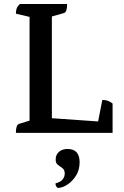

<svg xmlns="http://www.w3.org/2000/svg" viewBox="-20 -661 619 955"><path d="M59 0Q59 -40 75 -45L127 -61V-577L59 -593Q59 -608 63 -619Q67 -630 79 -641H314Q314 -601 298 -596L238 -579V-73L468 -57L489 -164Q519 -164 540 -146V0ZM268 274Q263 271 259.5 266Q256 261 256 251Q280 245 291 232Q302 219 302 202Q302 184 290.5 175.5Q279 167 267.5 158.5Q256 150 257 131Q257 109 273 94.5Q289 80 316 80Q376 80 376 146Q376 183 359 211Q342 239 317 256Q292 273 268 274Z"/></svg>

Font: Petrona SemiBold
Style: Regular
Weight: 600
Designer: Ringo R. Seeber
Foundry: Ringo R. Seeber
Version: Version 2.001; ttfautohint (v1.8.3)